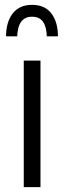

<svg xmlns="http://www.w3.org/2000/svg" viewBox="-20 -772 264 792"><path d="M78 0V-522H147V0ZM5 -622Q5 -681 32.5 -716.5Q60 -752 112 -752Q165 -752 192 -716.5Q219 -681 219 -622H173Q172 -661 157.5 -682Q143 -703 112 -703Q54 -703 51 -622Z"/></svg>

Font: Ubuntu Sans Condensed
Style: Regular
Weight: 400
Width: 3
Designer: Dalton Maag Ltd
Foundry: Dalton Maag Ltd
Version: Version 1.006; ttfautohint (v1.8.4.7-5d5b)